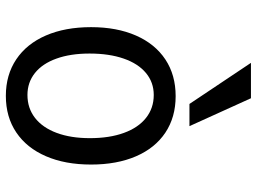

<svg xmlns="http://www.w3.org/2000/svg" viewBox="-128 -722 857 640"><g transform="rotate(90 300.0 -402.5)"><path d="M71 -278Q71 -364 99 -427.8Q127 -491.5 178.8 -525.8Q230.5 -560 301 -560Q371 -560 422.5 -525.8Q474 -491.5 501.5 -427.8Q529 -364 529 -278Q529 -191.5 501.2 -127.5Q473.5 -63.5 422 -28.8Q370.5 6 300 6Q230 6 178.2 -28.8Q126.5 -63.5 98.8 -127.5Q71 -191.5 71 -278ZM441 -274Q441 -339.5 423.5 -387.5Q406 -435.5 373.5 -461.2Q341 -487 297 -487Q255 -487 223.8 -461Q192.5 -435 175.8 -386.8Q159 -338.5 159 -273Q159 -209.5 175.8 -162.8Q192.5 -116 223.8 -91Q255 -66 297 -66Q341 -66 373.5 -91.2Q406 -116.5 423.5 -163.5Q441 -210.5 441 -274ZM190 -811H308L401 -606H327Z"/></g></svg>

Font: JuliaMono Latin
Style: Regular
Weight: 400
Monospace: yes
Designer: cormullion
Foundry: corm
Version: Version 0.049; ttfautohint (v1.8.4)